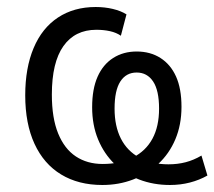

<svg xmlns="http://www.w3.org/2000/svg" viewBox="-20 -519 612 548"><path d="M272 9Q204 9 154.5 -21Q105 -51 78.5 -108.5Q52 -166 52 -247Q52 -325 76 -382Q100 -439 145.5 -469Q191 -499 253 -499Q279 -499 302 -493.5Q325 -488 341 -478L325 -417Q312 -426 294 -430Q276 -434 255 -434Q194 -434 161 -387.5Q128 -341 128 -249Q128 -182 146 -138Q164 -94 196.5 -72.5Q229 -51 273 -51Q323 -51 359.5 -69.5Q396 -88 415 -123Q434 -158 434 -209Q434 -261 417 -286.5Q400 -312 370 -312Q340 -312 323.5 -286.5Q307 -261 307 -209Q307 -159 325 -123.5Q343 -88 378 -69Q413 -50 461 -50Q487 -50 510 -56Q533 -62 555 -75L572 -18Q549 -5 522 2Q495 9 465 9Q418 9 377.5 -6.5Q337 -22 307 -51Q277 -80 260 -121Q243 -162 243 -213Q243 -265 258.5 -300Q274 -335 303 -353.5Q332 -372 370 -372Q409 -372 438 -353.5Q467 -335 482.5 -300.5Q498 -266 498 -214Q498 -163 480.5 -121.5Q463 -80 431.5 -51Q400 -22 359.5 -6.5Q319 9 272 9Z"/></svg>

Font: Nunito Sans 10pt Condensed
Style: Regular
Weight: 400
Width: 3
Designer: Vernon Adams
Foundry: Vernon Adams
Version: Version 3.101;gftools[0.9.27]